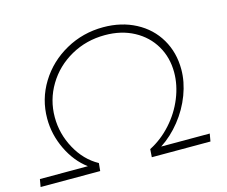

<svg xmlns="http://www.w3.org/2000/svg" viewBox="-139 -837 1154 974"><g transform="rotate(-15 438.0 -350.5)"><path d="M804 -392Q804 -327 778.5 -259.5Q753 -192 707 -134.5Q661 -77 604 -40H859L852 0H544L547 -42Q610 -74 660 -129.5Q710 -185 737.5 -252.5Q765 -320 765 -387Q765 -465 728.5 -527Q692 -589 626 -624.5Q560 -660 474 -660Q376 -660 295 -614.5Q214 -569 167.5 -491.5Q121 -414 121 -323Q121 -236 163.5 -158Q206 -80 277 -41L273 0H-40L-33 -40H219Q157 -86 119.5 -164Q82 -242 82 -326Q82 -428 135 -514Q188 -600 278.5 -650.5Q369 -701 476 -701Q571 -701 646 -661.5Q721 -622 762.5 -551.5Q804 -481 804 -392Z"/></g></svg>

Font: Gontserrat ExtraLight
Style: Italic
Weight: 275
Italic angle: -11.3°
Designer: Julieta Ulanovsky
Foundry: Julieta Ulanovsky
Version: Version 6.001